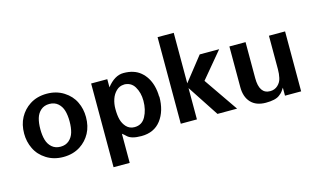

<svg xmlns="http://www.w3.org/2000/svg" viewBox="-103 -1035 2561 1547"><g transform="rotate(-15 1177.0 -262.0)"><path d="M565.9 -250Q565.9 -174.3 535.2 -117.2Q504.4 -60.1 450.2 -24.9Q389.6 14.2 308.1 14.2Q228.5 14.2 167.5 -24.4Q106.4 -63 78.1 -123Q49.8 -181.2 49.8 -249Q49.8 -324.7 80.8 -381.8Q111.8 -439 166 -474.1Q226.6 -513.2 308.1 -513.2Q387.7 -513.2 448.7 -474.6Q509.8 -436 538.1 -376Q565.9 -318.8 565.9 -250ZM235.8 -96.4Q264.2 -71.8 307.1 -71.8Q350.1 -71.8 378.4 -96.4Q406.7 -121.1 418 -159.7Q429.2 -198.2 429.2 -250Q429.2 -301.8 418 -340.3Q406.7 -378.9 378.4 -403.6Q350.1 -428.2 307.1 -428.2Q264.2 -428.2 235.8 -403.6Q207.5 -378.9 196.3 -340.3Q185.1 -301.8 185.1 -250Q185.1 -198.2 196.3 -159.7Q207.5 -121.1 235.8 -96.4Z M1177.7 -256.8H1179.7Q1179.7 -136.2 1122.3 -61Q1064.9 14.2 958.5 14.2Q874 14.2 841.8 -18.1Q826.2 -33.7 810.5 -44.9V198.2H675.8V-500H810.5V-432.1Q875 -514.2 948.7 -514.2Q1036.6 -514.2 1090.3 -469.2Q1144 -424.3 1165.5 -348.1Q1177.7 -303.2 1177.7 -256.8ZM926.8 -423.8 928.7 -422.9Q892.1 -422.9 864.5 -396.5Q836.9 -370.1 824.2 -332Q811.5 -293.9 811.5 -252Q811.5 -197.8 821.3 -161.4Q831.1 -125 856 -98.1Q882.8 -69.8 923.8 -69.8Q986.3 -69.8 1016.6 -126Q1046.9 -182.1 1046.9 -256.8Q1046.9 -324.7 1016.6 -375Q987.3 -423.8 926.8 -423.8Z M1759.3 0H1595.7L1424.3 -261.2V0H1289.6V-722.2H1424.3V-300.8L1581.5 -500H1743.7L1563.5 -284.2Z M1996.1 14.2H1997.1Q1916 14.2 1872.6 -32.2Q1829.1 -78.6 1829.1 -160.2V-500H1963.9V-200.2Q1963.9 -66.9 2054.2 -66.9Q2092.3 -66.9 2118.7 -91.6Q2145 -116.2 2151.9 -150.9Q2159.2 -182.6 2159.2 -222.2V-501H2293.9V-1H2159.2V-67.9Q2155.3 -62.5 2150.1 -54.4Q2145 -46.4 2143.1 -43.9Q2141.1 -41.5 2137.7 -36.9Q2134.3 -32.2 2131.1 -29.3Q2127.9 -26.4 2123 -22.2Q2118.2 -18.1 2110.8 -12.2Q2077.1 14.2 1996.1 14.2Z"/></g></svg>

Font: Perun
Style: Bold
Weight: 700
Foundry: Copyright (c) Stefan Peev, Context Ltd, 2016
Version: Version 1.0000